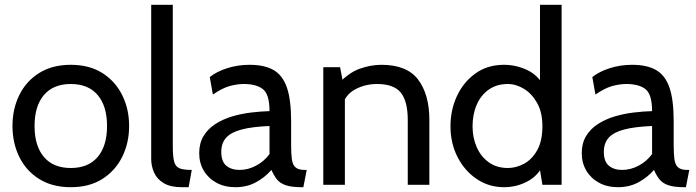

<svg xmlns="http://www.w3.org/2000/svg" viewBox="-20 -770 2900 800"><path d="M275 10Q198 10 143.5 -24Q89 -58 60.5 -116Q32 -174 32 -245Q32 -316 60.5 -374Q89 -432 143.5 -466Q198 -500 275 -500Q352 -500 406 -466Q460 -432 489 -374Q518 -316 518 -245Q518 -174 489 -116Q460 -58 406 -24Q352 10 275 10ZM275 -70Q348 -70 387 -116Q426 -162 426 -245Q426 -328 387 -374Q348 -420 275 -420Q202 -420 163 -374Q124 -328 124 -245Q124 -162 163 -116Q202 -70 275 -70Z M737 10Q690 10 662 -7Q634 -24 622 -51Q610 -78 610 -108V-750H700V-160Q700 -118 705.5 -97Q711 -76 727.5 -69Q744 -62 779 -62L766 10Z M961 10Q916 10 882 -8.5Q848 -27 829 -59Q810 -91 810 -132Q810 -173 828 -203Q846 -233 877 -253Q908 -273 946 -284.5Q984 -296 1025 -301Q1066 -306 1103 -307Q1103 -377 1075.5 -398.5Q1048 -420 996 -420Q968 -420 937 -411.5Q906 -403 867 -376L854 -449Q883 -472 927 -486Q971 -500 1020 -500Q1082 -500 1120 -478Q1158 -456 1175.5 -405Q1193 -354 1193 -265V-165Q1193 -130 1196 -107Q1199 -84 1211 -73Q1223 -62 1249 -62H1258L1244 10H1237Q1194 10 1170 1.5Q1146 -7 1133.5 -23Q1121 -39 1111 -62Q1083 -30 1045.5 -10Q1008 10 961 10ZM978 -62Q1014 -62 1047.5 -80Q1081 -98 1103 -128V-245Q1031 -242 987 -230.5Q943 -219 922.5 -196.5Q902 -174 902 -137Q902 -97 923 -79.5Q944 -62 978 -62Z M1327 0V-490H1397L1415 -396L1380 -411Q1430 -466 1477 -483Q1524 -500 1569 -500Q1676 -500 1722.5 -438Q1769 -376 1769 -270V0H1679V-270Q1679 -348 1650 -384Q1621 -420 1551 -420Q1502 -420 1460.5 -398Q1419 -376 1406 -329L1417 -384V0Z M2080 10Q2017 10 1966.5 -24Q1916 -58 1886.5 -115.5Q1857 -173 1857 -244Q1857 -312 1884 -370Q1911 -428 1961 -464Q2011 -500 2080 -500Q2129 -500 2175 -479Q2221 -458 2249 -408L2230 -395V-750H2320V0H2240L2223 -104L2246 -88Q2224 -39 2178.5 -14.5Q2133 10 2080 10ZM2096 -70Q2130 -70 2163 -87.5Q2196 -105 2218 -143.5Q2240 -182 2240 -244Q2240 -302 2218 -341Q2196 -380 2163 -400Q2130 -420 2096 -420Q2050 -420 2017 -397Q1984 -374 1966.5 -334Q1949 -294 1949 -244Q1949 -196 1966.5 -156.5Q1984 -117 2017 -93.5Q2050 -70 2096 -70Z M2555 10Q2510 10 2476 -8.5Q2442 -27 2423 -59Q2404 -91 2404 -132Q2404 -173 2422 -203Q2440 -233 2471 -253Q2502 -273 2540 -284.5Q2578 -296 2619 -301Q2660 -306 2697 -307Q2697 -377 2669.5 -398.5Q2642 -420 2590 -420Q2562 -420 2531 -411.5Q2500 -403 2461 -376L2448 -449Q2477 -472 2521 -486Q2565 -500 2614 -500Q2676 -500 2714 -478Q2752 -456 2769.5 -405Q2787 -354 2787 -265V-165Q2787 -130 2790 -107Q2793 -84 2805 -73Q2817 -62 2843 -62H2852L2838 10H2831Q2788 10 2764 1.5Q2740 -7 2727.5 -23Q2715 -39 2705 -62Q2677 -30 2639.5 -10Q2602 10 2555 10ZM2572 -62Q2608 -62 2641.5 -80Q2675 -98 2697 -128V-245Q2625 -242 2581 -230.5Q2537 -219 2516.5 -196.5Q2496 -174 2496 -137Q2496 -97 2517 -79.5Q2538 -62 2572 -62Z"/></svg>

Font: Cabin VF Beta
Style: Regular
Weight: 400
Designer: Pablo Impallari
Foundry: Pablo Impallari. http://www.impallari.com Igino Marini. http://www.ikern.com
Version: Version 2.200